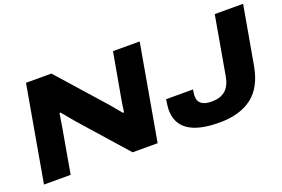

<svg xmlns="http://www.w3.org/2000/svg" viewBox="-93 -987 1909 1298"><g transform="rotate(-20 861.0 -338.0)"><path d="M39.1 0 160.2 -688H342.8L641.1 -352.1Q646.5 -345.2 670.9 -316.2Q695.3 -287.1 706.1 -273.9H714.8Q720.2 -317.4 729 -368.2L786.1 -688H978L856.9 0H676.8L384.8 -330.1Q360.8 -357.9 311 -418.9H303.2Q294.9 -363.3 286.1 -313L231 0ZM1298.8 12.2Q1003.9 12.2 1003.9 -186Q1003.9 -207 1012.2 -259.8H1206.1Q1200.2 -231 1200.2 -213.9Q1200.2 -139.2 1297.9 -139.2Q1359.4 -139.2 1395.8 -169.7Q1432.1 -200.2 1443.8 -265.1L1518.1 -688H1722.2L1647.9 -268.1Q1621.6 -121.6 1533.4 -54.7Q1445.3 12.2 1298.8 12.2Z"/></g></svg>

Font: Archivo Expanded ExtraBold
Style: Italic
Weight: 800
Width: 7
Italic angle: -10°
Designer: Hector Gatti
Foundry: Omnibus-Type
Version: Version 2.001